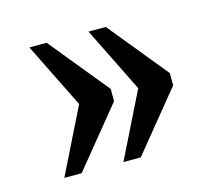

<svg xmlns="http://www.w3.org/2000/svg" viewBox="-66 -543 620 546"><g transform="rotate(-15 244.0 -270.0)"><path d="M235 -78 330 -270 235 -462H286L428 -288V-252L286 -78ZM61 -78 156 -270 61 -462H112L254 -288V-252L112 -78Z"/></g></svg>

Font: Noto Serif Thai SemiCondensed Medium
Style: Regular
Weight: 500
Width: 4
Designer: Monotype Design Team
Foundry: Monotype Imaging Inc.
Version: Version 2.002; ttfautohint (v1.8.4.7-5d5b)